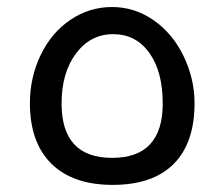

<svg xmlns="http://www.w3.org/2000/svg" viewBox="-20 -515 637 545"><path d="M154.8 -221.2Q154.8 -66.9 298.3 -66.9Q441.9 -66.9 441.9 -221.2Q441.9 -312 403.8 -365Q365.7 -418 301.3 -418Q236.8 -418 195.8 -363.3Q154.8 -308.6 154.8 -221.2ZM64.9 -222.2Q64.9 -295.4 95.5 -358.9Q126 -422.4 179.9 -458.7Q233.9 -495.1 297.9 -495.1Q361.8 -495.1 415.8 -457.8Q469.7 -420.4 501 -356Q532.2 -291.5 532.2 -222.2Q532.2 -108.9 472.9 -49.6Q413.6 9.8 300 9.8Q186.5 9.8 125.7 -50.5Q64.9 -110.8 64.9 -222.2Z"/></svg>

Font: DroidArabicKufi
Style: Regular
Weight: 400
Designer: Pascal Zoghbi
Foundry: Ascender Corporation
Version: Version 1.00